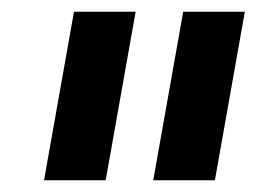

<svg xmlns="http://www.w3.org/2000/svg" viewBox="-20 -783 437 327"><path d="M160 -476H55L106 -763H211ZM346 -476H241L292 -763H397Z"/></svg>

Font: Open Sauce Sans ExBold Italic
Style: Regular
Weight: 800
Italic angle: -10°
Designer: Alfredo Marco Pradil
Foundry: Creative Sauce Fz LLC
Version: Version 1.477